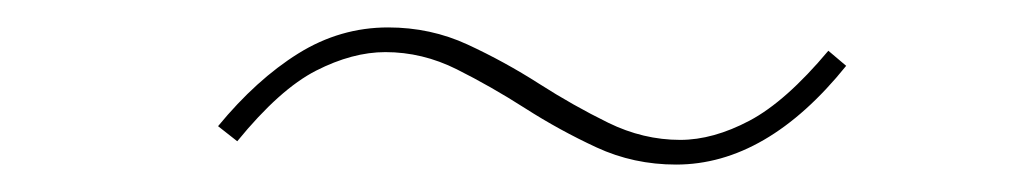

<svg xmlns="http://www.w3.org/2000/svg" viewBox="-20 -422 747 140"><path d="M473 -302Q442 -302 415 -314.5Q388 -327 363 -343Q338 -359 313 -371.5Q288 -384 261 -384Q237 -384 210.5 -370.5Q184 -357 153 -319L139 -330Q167 -364 197.5 -383Q228 -402 263 -402Q294 -402 321 -389.5Q348 -377 373 -361Q398 -345 423.5 -332.5Q449 -320 476 -320Q500 -320 526.5 -334Q553 -348 584 -385L597 -374Q568 -338 537 -320Q506 -302 473 -302Z"/></svg>

Font: Bitter Thin Thin
Style: Italic
Weight: 250
Italic angle: -9°
Version: Version 2.002